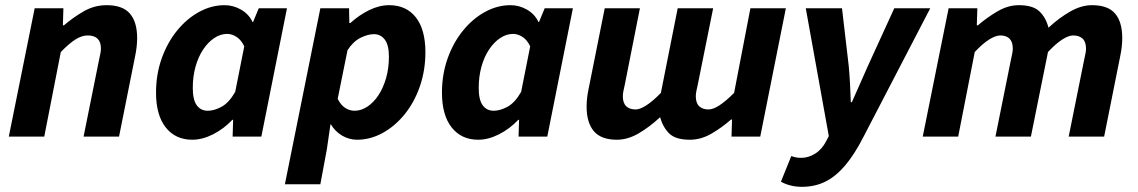

<svg xmlns="http://www.w3.org/2000/svg" viewBox="-20 -528 4399 742"><path d="M14 0 114 -496H225L223 -430H227Q263 -461 304 -484.5Q345 -508 392 -508Q454 -508 482 -475.5Q510 -443 510 -381Q510 -364 508 -346.5Q506 -329 502 -310L440 0H303L362 -293Q365 -308 367.5 -319Q370 -330 370 -340Q370 -366 357 -378.5Q344 -391 319 -391Q296 -391 271.5 -375.5Q247 -360 215 -327L151 0Z M723 12Q658 12 620.5 -35.5Q583 -83 583 -170Q583 -241 605 -302.5Q627 -364 664.5 -410Q702 -456 749.5 -482Q797 -508 848 -508Q882 -508 912 -490.5Q942 -473 956 -443H958L980 -496H1089L990 0H879L881 -65H878Q845 -30 803.5 -9Q762 12 723 12ZM783 -100Q808 -100 836.5 -115.5Q865 -131 889 -173L924 -349Q912 -374 894 -385.5Q876 -397 858 -397Q832 -397 808 -381Q784 -365 765 -336.5Q746 -308 735.5 -270Q725 -232 725 -188Q725 -142 740.5 -121Q756 -100 783 -100Z M1081 184 1218 -496H1329L1330 -439H1334Q1368 -470 1407 -489Q1446 -508 1484 -508Q1550 -508 1587 -461Q1624 -414 1624 -326Q1624 -256 1602.5 -194Q1581 -132 1543.5 -86Q1506 -40 1458.5 -14Q1411 12 1360 12Q1329 12 1302 -4Q1275 -20 1259 -47H1257L1243 50L1218 184ZM1350 -100Q1376 -100 1400 -116Q1424 -132 1442.5 -160Q1461 -188 1472 -226Q1483 -264 1483 -309Q1483 -354 1467 -375Q1451 -396 1425 -396Q1402 -396 1373.5 -382Q1345 -368 1323 -334L1285 -146Q1297 -122 1314 -111Q1331 -100 1350 -100Z M1828 12Q1763 12 1725.5 -35.5Q1688 -83 1688 -170Q1688 -241 1710 -302.5Q1732 -364 1769.5 -410Q1807 -456 1854.5 -482Q1902 -508 1953 -508Q1987 -508 2017 -490.5Q2047 -473 2061 -443H2063L2085 -496H2194L2095 0H1984L1986 -65H1983Q1950 -30 1908.5 -9Q1867 12 1828 12ZM1888 -100Q1913 -100 1941.5 -115.5Q1970 -131 1994 -173L2029 -349Q2017 -374 1999 -385.5Q1981 -397 1963 -397Q1937 -397 1913 -381Q1889 -365 1870 -336.5Q1851 -308 1840.5 -270Q1830 -232 1830 -188Q1830 -142 1845.5 -121Q1861 -100 1888 -100Z M2364 12Q2303 12 2275 -21Q2247 -54 2247 -116Q2247 -133 2249 -150.5Q2251 -168 2255 -186L2317 -496H2453L2395 -203Q2392 -189 2389.5 -177.5Q2387 -166 2387 -156Q2387 -130 2400 -117.5Q2413 -105 2437 -105Q2453 -105 2478 -121Q2503 -137 2534 -169L2599 -496H2736L2677 -203Q2674 -189 2671.5 -177.5Q2669 -166 2669 -156Q2669 -130 2682 -117.5Q2695 -105 2718 -105Q2736 -105 2760.5 -121Q2785 -137 2817 -169L2880 -496H3017L2918 0H2807L2809 -66H2805Q2770 -35 2729.5 -11.5Q2689 12 2646 12Q2591 12 2566.5 -12Q2542 -36 2531 -75Q2490 -37 2448 -12.5Q2406 12 2364 12Z M3079 194Q3055 194 3034 188.5Q3013 183 2998 174L3038 75Q3055 82 3077 82Q3104 82 3130.5 65.5Q3157 49 3173 17L3183 -2L3094 -496H3234L3260 -273Q3263 -242 3265 -203.5Q3267 -165 3268 -133H3272Q3287 -166 3303.5 -204Q3320 -242 3334 -273L3436 -496H3575L3319 -3Q3283 68 3246.5 111Q3210 154 3169.5 174Q3129 194 3079 194Z M3546 0 3646 -496H3757L3755 -430H3759Q3795 -461 3835.5 -484.5Q3876 -508 3917 -508Q3972 -508 3997 -484Q4022 -460 4032 -421Q4073 -459 4116 -483.5Q4159 -508 4200 -508Q4262 -508 4289.5 -475.5Q4317 -443 4317 -381Q4317 -364 4315 -346.5Q4313 -329 4309 -310L4247 0H4110L4169 -293Q4172 -308 4174.5 -319Q4177 -330 4177 -340Q4177 -366 4164 -378.5Q4151 -391 4127 -391Q4110 -391 4085.5 -375.5Q4061 -360 4030 -327L3964 0H3827L3886 -293Q3889 -308 3891.5 -319Q3894 -330 3894 -340Q3894 -366 3881.5 -378.5Q3869 -391 3846 -391Q3828 -391 3803 -375.5Q3778 -360 3747 -327L3683 0Z"/></svg>

Font: Source Sans 3
Style: Bold Italic
Weight: 700
Italic angle: -11°
Designer: Paul D. Hunt
Foundry: Adobe
Version: Version 3.052;hotconv 1.1.0;makeotfexe 2.6.0